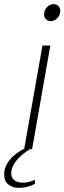

<svg xmlns="http://www.w3.org/2000/svg" viewBox="-71 -720 311 927"><path d="M220 -668Q220 -648 206.5 -633Q193 -618 174 -618Q160 -618 151 -627Q142 -636 142 -650Q142 -670 155.5 -685Q169 -700 188 -700Q202 -700 211 -691Q220 -682 220 -668ZM-17 116Q-17 138 -2 150Q13 162 42 162Q67 162 97 148L98 167Q63 187 21 187Q-11 187 -31 170.5Q-51 154 -51 123Q-51 86 -25.5 53.5Q0 21 46 -2L134 -500H172L84 0H74Q30 27 6.5 57.5Q-17 88 -17 116Z"/></svg>

Font: Sarabun Thin
Style: Italic
Weight: 250
Italic angle: -10°
Designer: Suppakit Chalermlarp | Katatrad Co.,Ltd.
Foundry: Cadson Demak Co.,Ltd.
Version: Version 1.000; ttfautohint (v1.6)